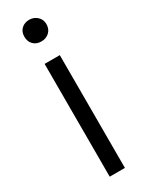

<svg xmlns="http://www.w3.org/2000/svg" viewBox="-192 -745 592 777"><g transform="rotate(-30 104.5 -356.5)"><path d="M69 0V-527H140V0ZM104 -612Q81 -612 67 -626Q53 -640 53 -663Q53 -686 67.5 -699.5Q82 -713 104 -713Q125 -713 140.5 -699Q156 -685 156 -663Q156 -640 141 -626Q126 -612 104 -612Z"/></g></svg>

Font: Onest Light
Style: Regular
Weight: 300
Designer: Dmitri Voloshin, Andrey Kudryavtsev
Foundry: Dmitri Voloshin, Andrey Kudryavtsev
Version: Version 1.000;gftools[0.9.33]